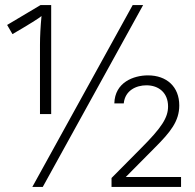

<svg xmlns="http://www.w3.org/2000/svg" viewBox="-20 -734 766 754"><path d="M137 -286H181V-714H139L8 -636L29 -600C96 -639 134 -663 143 -671C139 -629 137 -591 137 -559ZM107 0H148L542 -714H501ZM418 0H691V-39H474L589 -155C649 -215 684 -258 684 -320C684 -393 635 -438 561 -438C505 -438 431 -411 429 -328H466C471 -379 515 -399 555 -399C604 -399 640 -369 640 -316C640 -272 615 -233 534 -152L418 -35Z"/></svg>

Font: Kathrein 35 Thin
Style: Regular
Weight: 250
Designer: Lazydogs Typefoundry, based on Open Sans by Ascender Corporation
Foundry: Lazydogs Typefoundry
Version: Version 1.003;PS 001.003;hotconv 1.0.88;makeotf.lib2.5.64775